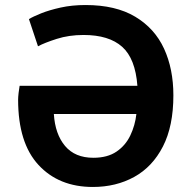

<svg xmlns="http://www.w3.org/2000/svg" viewBox="-20 -729 762 763"><path d="M349 14Q214 14 133 -73.5Q52 -161 52 -333Q52 -343 54 -360.5Q56 -378 58 -388H526Q518 -496 465.5 -543Q413 -590 312 -590Q254 -590 205.5 -574.5Q157 -559 131 -545L95 -653Q111 -663 143.5 -676Q176 -689 221 -699Q266 -709 320 -709Q440 -709 517.5 -662.5Q595 -616 632 -535.5Q669 -455 669 -350Q669 -228 627.5 -147Q586 -66 513.5 -26Q441 14 349 14ZM351 -102Q407 -102 443 -126.5Q479 -151 498 -191Q517 -231 522 -276H194Q199 -196 238.5 -149Q278 -102 351 -102Z"/></svg>

Font: Ubuntu Sans
Style: Bold
Weight: 700
Designer: Dalton Maag Ltd
Foundry: Dalton Maag Ltd
Version: Version 1.006; ttfautohint (v1.8.4.7-5d5b)